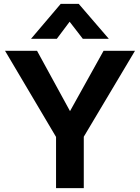

<svg xmlns="http://www.w3.org/2000/svg" viewBox="-20 -970 722 990"><path d="M269 0V-264L6 -708H171L341 -397L514 -708H676L412 -265V0ZM140 -770 293 -950H386L541 -770H407L339 -858L273 -770Z"/></svg>

Font: Onest
Style: Bold
Weight: 700
Designer: Dmitri Voloshin, Andrey Kudryavtsev
Foundry: Dmitri Voloshin, Andrey Kudryavtsev
Version: Version 1.000;gftools[0.9.33]